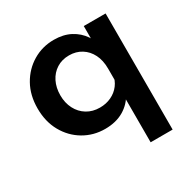

<svg xmlns="http://www.w3.org/2000/svg" viewBox="-162 -661 975 998"><g transform="rotate(-30 325.5 -162.5)"><path d="M592.9 194H460.9V-248.1Q460.9 -297.7 442.8 -333.6Q424.7 -369.5 392.6 -389.4Q360.6 -409.4 318.8 -409.4Q276.2 -409.4 244.1 -389.1Q211.9 -368.8 194.1 -333.2Q176.3 -297.5 176.3 -251.5Q176.3 -206.1 194.9 -170.1Q213.5 -134.2 246.8 -113.9Q280 -93.6 323.7 -93.6Q361.2 -93.6 392 -108.2Q422.9 -122.7 443.1 -149.3Q463.3 -175.8 467.9 -209.9L496.5 -192.4Q499.6 -134.6 475.5 -87.1Q451.3 -39.6 404.5 -11.8Q357.6 16 291.8 16Q222.1 16 164.6 -18Q107.1 -52 73.4 -112.2Q39.7 -172.4 39.7 -251.5Q39.7 -330.8 73.4 -390.7Q107.1 -450.6 164.2 -484.8Q221.3 -519 290.9 -519Q347.3 -519 389.4 -497Q431.5 -474.9 457.8 -436.1Q484.1 -397.3 490.3 -346.7H461.9V-503H592.9Z"/></g></svg>

Font: Wix Madefor Display
Style: Regular
Weight: 400
Designer: Dalton Maag Ltd
Foundry: Dalton Maag Ltd
Version: Version 3.100